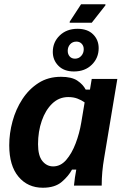

<svg xmlns="http://www.w3.org/2000/svg" viewBox="-20 -870 590 900"><path d="M180.8 10Q110 10 66.7 -41.7Q23.3 -93.3 23.3 -189.2Q23.3 -245 38.8 -301.7Q54.2 -358.3 85 -405.4Q115.8 -452.5 160.8 -481.2Q205.8 -510 265.8 -510Q315.8 -510 342.5 -492.1Q369.2 -474.2 381.7 -450H401.7L410 -500H530L468.3 -130Q462.5 -96.7 459.6 -65Q456.7 -33.3 456.7 0H326.7Q328.3 -16.7 331.2 -37.5Q334.2 -58.3 337.5 -75H317.5Q301.7 -45 269.6 -17.5Q237.5 10 180.8 10ZM229.2 -90Q264.2 -90 290.4 -120.4Q316.7 -150.8 334.6 -197.9Q352.5 -245 360.8 -295L376.7 -390Q361.7 -400.8 342.9 -407.9Q324.2 -415 300 -415Q256.7 -415 225 -384.6Q193.3 -354.2 175.8 -303.8Q158.3 -253.3 158.3 -194.2Q158.3 -140 178.8 -115Q199.2 -90 229.2 -90ZM306.7 -763.3V-768.3L360 -850H474.2V-845L410 -763.3ZM326.7 -535Q280 -535 253.8 -561.7Q227.5 -588.3 227.5 -626.7Q227.5 -672.5 260 -703.8Q292.5 -735 343.3 -735Q390 -735 416.2 -709.2Q442.5 -683.3 442.5 -644.2Q442.5 -598.3 410.4 -566.7Q378.3 -535 326.7 -535ZM331.7 -595Q349.2 -595 360.8 -607.9Q372.5 -620.8 372.5 -639.2Q372.5 -655 362.9 -665Q353.3 -675 338.3 -675Q320 -675 308.8 -662.5Q297.5 -650 297.5 -631.7Q297.5 -615.8 306.7 -605.4Q315.8 -595 331.7 -595Z"/></svg>

Font: Familjen Grotesk
Style: Bold Italic
Weight: 700
Italic angle: -9.46201°
Designer: Anders Wikstroem, Jonas Baeckman, Matilda Gysing, Kristian Moeller
Foundry: Familjen STHLM AB
Version: Version 2.002; ttfautohint (v1.8.4.7-5d5b)